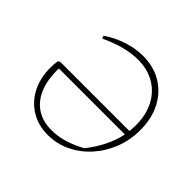

<svg xmlns="http://www.w3.org/2000/svg" viewBox="-157 -834 1024 1024"><g transform="rotate(45 355.0 -322.0)"><path d="M320 7Q248 7 193 -26.5Q138 -60 107 -119Q76 -178 76 -256Q76 -271 77 -284.5Q78 -298 80 -309L91 -316H613Q616 -338 616 -361Q616 -439 586.5 -496.5Q557 -554 503 -586Q449 -618 377 -618Q330 -618 275 -604Q220 -590 162 -562L156 -578Q208 -613 266.5 -632Q325 -651 382 -651Q462 -651 522.5 -614.5Q583 -578 617 -513Q651 -448 651 -361Q651 -285 625 -218.5Q599 -152 553.5 -101.5Q508 -51 448 -22Q388 7 320 7ZM111 -273Q111 -155 165 -90Q219 -25 317 -25Q406 -25 508 -81Q587 -181 609 -286H112Q111 -277 111 -276Q111 -275 111 -273Z"/></g></svg>

Font: Piazzolla SC Thin
Style: Italic
Weight: 100
Italic angle: -11.3°
Designer: Juan Pablo del Peral
Foundry: Huerta Tipografica
Version: Version 1.330